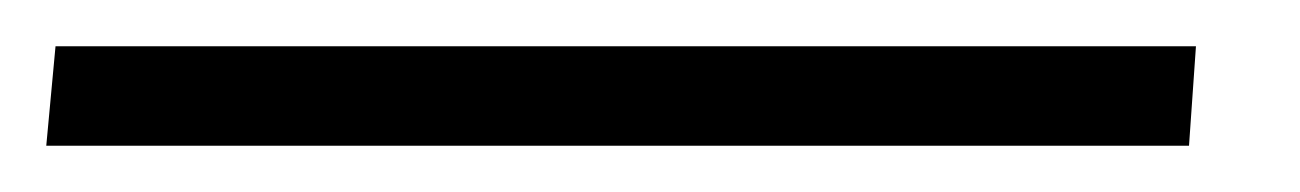

<svg xmlns="http://www.w3.org/2000/svg" viewBox="-37 -20 562 83"><path d="M-17 43 -13 0H480L477 43Z"/></svg>

Font: Muli Light
Style: Italic
Weight: 300
Italic angle: -4.541°
Designer: Vernon Adams
Foundry: Vernon Adams
Version: Version 2.100; ttfautohint (v1.8.1.43-b0c9)